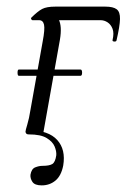

<svg xmlns="http://www.w3.org/2000/svg" viewBox="-20 -406 393 580"><path d="M37 -177Q33 -177 33 -186.5Q33 -196 37 -196H223Q228 -196 228 -186.5Q228 -177 223 -177ZM161 -286 110 0 68 -13Q127 -12 153 17Q179 46 171 94Q165 125 147.5 139.5Q130 154 106 154Q85 154 78 143.5Q71 133 72 122Q75 104 86.5 99.5Q98 95 108 95Q129 95 138 89.5Q147 84 150 63Q151 51 145 36.5Q139 22 121 11Q103 0 67 0Q61 0 59 -3Q57 -6 57 -8Q57 -12 62.5 -30Q68 -48 72 -74L109 -281Q116 -318 113 -331.5Q110 -345 98 -345H78Q76 -345 74.5 -348Q73 -351 74 -352Q94 -372 107.5 -379Q121 -386 147 -386H298Q322 -386 332.5 -378Q343 -370 342.5 -348.5Q342 -327 332 -284Q331 -280 325 -280.5Q319 -281 320 -285Q325 -306 320 -319Q315 -332 305 -338.5Q295 -345 284 -345H119L120 -369Q146 -369 157 -348Q168 -327 161 -286Z"/></svg>

Font: Cormorant
Style: Italic
Weight: 400
Italic angle: -10°
Designer: Christian Thalmann (Catharsis Fonts)
Foundry: Catharsis Fonts
Version: Version 4.000